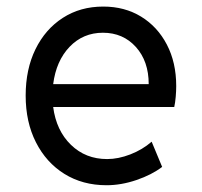

<svg xmlns="http://www.w3.org/2000/svg" viewBox="-20 -545 602 573"><path d="M297.9 7.8Q226.6 7.8 172.1 -26.1Q117.7 -60.1 87.2 -120.4Q56.6 -180.7 56.6 -259.8Q56.6 -338.4 85.9 -398.2Q115.2 -458 167.5 -491.7Q219.7 -525.4 288.1 -525.4Q352.1 -525.4 401.1 -495.4Q450.2 -465.3 478 -411.9Q505.9 -358.4 505.9 -288.1Q505.9 -273.4 504.4 -255.9Q502.9 -238.3 500 -225.6H138.7Q147.9 -155.3 191.7 -112.8Q235.4 -70.3 299.8 -70.3Q333 -70.3 368.9 -84.2Q404.8 -98.1 432.6 -122.1L463.9 -46.9Q433.1 -23.4 387.5 -7.8Q341.8 7.8 297.9 7.8ZM287.1 -447.3Q228 -447.3 187.7 -405.3Q147.5 -363.3 138.7 -293.9H423.8Q423.8 -362.3 385.5 -404.8Q347.2 -447.3 287.1 -447.3Z"/></svg>

Font: Reddit Mono
Style: Regular
Weight: 400
Monospace: yes
Designer: Stephen Hutchings
Foundry: Reddit
Version: Version 1.014; ttfautohint (v1.8.4.7-5d5b)